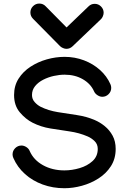

<svg xmlns="http://www.w3.org/2000/svg" viewBox="-20 -1021 703 1052"><path d="M334 -709.5Q390.1 -709.5 440.2 -690.4Q490.2 -671.4 527.8 -637.7Q565.4 -604 585 -559.6Q589.4 -549.8 589.4 -539.6Q589.4 -519.5 575 -505.1Q560.5 -490.7 540.5 -490.7Q527.3 -490.7 514.2 -499.3Q501 -507.8 495.6 -520Q477.1 -562 433.8 -586.9Q390.6 -611.8 334 -611.8Q306.2 -611.8 275.1 -605Q244.1 -598.1 216.8 -584.2Q189.5 -570.3 172.4 -549.3Q155.3 -528.3 155.3 -500.5Q155.3 -478 169.9 -461.7Q184.6 -445.3 202.6 -436Q245.1 -415 296.6 -406.7Q348.1 -398.4 400.9 -390.6Q453.6 -382.8 499 -363.3Q527.8 -351.1 554.2 -329.6Q580.6 -308.1 597.2 -277.3Q613.8 -246.6 613.8 -205.1Q613.8 -151.4 587.9 -110.8Q562 -70.3 520 -43.5Q478 -16.6 429 -3.2Q379.9 10.3 333 10.3Q269.5 10.3 213.9 -10Q158.2 -30.3 116.7 -67.6Q75.2 -105 53.2 -155.3Q48.8 -165 48.8 -174.8Q48.8 -194.8 63.2 -209.2Q77.6 -223.6 97.7 -223.6Q111.3 -223.6 124.5 -215.1Q137.7 -206.5 142.6 -193.8Q164.1 -144.5 215.3 -116Q266.6 -87.4 333 -87.4Q374.5 -87.4 416.5 -99.9Q458.5 -112.3 487.1 -138.4Q515.6 -164.6 515.6 -205.1Q515.6 -231 498.3 -247.8Q481 -264.6 460.4 -273.4Q414.1 -293.5 361.3 -301Q308.6 -308.6 256.3 -317.1Q204.1 -325.7 158.7 -348.6Q120.1 -368.2 88.6 -405.5Q57.1 -442.9 57.1 -500.5Q57.1 -551.3 81.8 -590.1Q106.4 -628.9 147.2 -655.5Q188 -682.1 236.8 -695.8Q285.6 -709.5 334 -709.5ZM309.1 -768.1 161.1 -918Q146.5 -932.6 146.5 -952.6Q146.5 -972.7 160.9 -987.1Q175.3 -1001.5 195.3 -1001.5Q216.3 -1001.5 230.5 -986.3L344.7 -870.6L464.8 -985.8Q479 -1000 499 -1000Q519 -1000 533.4 -985.6Q547.9 -971.2 547.9 -951.2Q547.9 -942.4 543.5 -931.6Q539.1 -920.9 532.2 -915L377.4 -767.1Q362.8 -753.4 343.8 -753.4Q335 -753.4 325 -757.8Q314.9 -762.2 309.1 -768.1Z"/></svg>

Font: Manjari
Style: Bold
Weight: 700
Designer: Santhosh Thottingal <santhosh.thottingal@gmail.com>
Version: Version 2.000